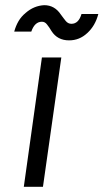

<svg xmlns="http://www.w3.org/2000/svg" viewBox="-20 -722 400 742"><path d="M72 0H146L217 -500H142ZM247 -566Q287 -566 317 -594Q348 -622 360 -668H295Q284 -630 256 -630Q243 -630 234 -641Q230 -646 225 -652.5Q220 -659 215 -666Q191 -702 151 -702Q111 -700 79 -672Q62 -658 51.5 -640Q41 -622 35 -600H101Q114 -638 142 -638Q154 -638 162 -627Q166 -622 170.5 -615.5Q175 -609 179 -602Q202 -566 247 -566Z"/></svg>

Font: Unageo
Style: Regular-Italic
Weight: 400
Designer: Richard Sepsi
Foundry: Richard Sepsi
Version: Version 2.000